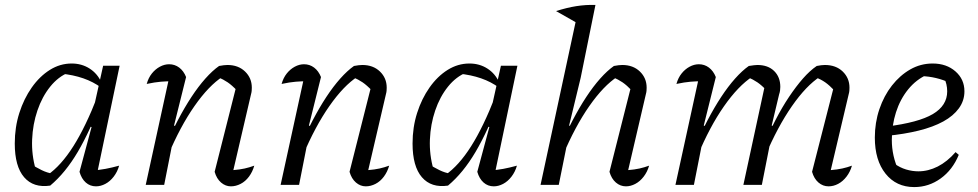

<svg xmlns="http://www.w3.org/2000/svg" viewBox="-20 -751 3972 780"><path d="M184 3Q116 13 78 -31Q40 -75 40 -168Q40 -234 58.5 -292Q77 -350 109 -395.5Q141 -441 182.5 -467Q224 -493 271 -493Q312 -493 344 -472.5Q376 -452 392 -416L391 -395Q328 -442 227 -452L260 -457Q217 -440 184 -399Q151 -358 132 -302Q113 -246 110.5 -184Q108 -122 125 -63L104 -85Q127 -71 149 -60Q171 -49 196 -45L173 -40Q228 -78 278 -157Q328 -236 376 -360L394 -346Q346 -219 296 -134Q246 -49 184 3ZM370 -25 356 -59Q382 -60 408.5 -65Q435 -70 464 -78Q457 -53 442 -33.5Q427 -14 408 -4Q389 6 370 6Q346 6 328.5 -9.5Q311 -25 303 -53L352 -235L344 -237L399 -484H466Z M852 -53 941 -405 944 -382Q922 -405 905 -416.5Q888 -428 865 -438L885 -440Q828 -403 770 -320Q712 -237 662 -118L650 -150Q675 -210 702.5 -262.5Q730 -315 758 -357.5Q786 -400 814.5 -432Q843 -464 870 -483Q881 -485 889 -486Q897 -487 904 -487Q948 -487 975.5 -460.5Q1003 -434 1003 -395Q1003 -389 1002.5 -382.5Q1002 -376 1000 -369L928 -60Q954 -62 974 -66.5Q994 -71 1013 -78Q1006 -53 991.5 -33.5Q977 -14 957.5 -4Q938 6 918 6Q896 6 878 -9.5Q860 -25 852 -53ZM572 0 672 -458 683 -421Q657 -421 633 -419Q609 -417 576 -410Q583 -435 597 -452.5Q611 -470 629.5 -480Q648 -490 667 -490Q690 -490 708 -476.5Q726 -463 736 -438L687 -241L694 -238L647 0Z M1400 -53 1489 -405 1492 -382Q1470 -405 1453 -416.5Q1436 -428 1413 -438L1433 -440Q1376 -403 1318 -320Q1260 -237 1210 -118L1198 -150Q1223 -210 1250.5 -262.5Q1278 -315 1306 -357.5Q1334 -400 1362.5 -432Q1391 -464 1418 -483Q1429 -485 1437 -486Q1445 -487 1452 -487Q1496 -487 1523.5 -460.5Q1551 -434 1551 -395Q1551 -389 1550.5 -382.5Q1550 -376 1548 -369L1476 -60Q1502 -62 1522 -66.5Q1542 -71 1561 -78Q1554 -53 1539.5 -33.5Q1525 -14 1505.5 -4Q1486 6 1466 6Q1444 6 1426 -9.5Q1408 -25 1400 -53ZM1120 0 1220 -458 1231 -421Q1205 -421 1181 -419Q1157 -417 1124 -410Q1131 -435 1145 -452.5Q1159 -470 1177.5 -480Q1196 -490 1215 -490Q1238 -490 1256 -476.5Q1274 -463 1284 -438L1235 -241L1242 -238L1195 0Z M1800 3Q1732 13 1694 -31Q1656 -75 1656 -168Q1656 -234 1674.5 -292Q1693 -350 1725 -395.5Q1757 -441 1798.5 -467Q1840 -493 1887 -493Q1928 -493 1960 -472.5Q1992 -452 2008 -416L2007 -395Q1944 -442 1843 -452L1876 -457Q1833 -440 1800 -399Q1767 -358 1748 -302Q1729 -246 1726.5 -184Q1724 -122 1741 -63L1720 -85Q1743 -71 1765 -60Q1787 -49 1812 -45L1789 -40Q1844 -78 1894 -157Q1944 -236 1992 -360L2010 -346Q1962 -219 1912 -134Q1862 -49 1800 3ZM1986 -25 1972 -59Q1998 -60 2024.5 -65Q2051 -70 2080 -78Q2073 -53 2058 -33.5Q2043 -14 2024 -4Q2005 6 1986 6Q1962 6 1944.5 -9.5Q1927 -25 1919 -53L1968 -235L1960 -237L2015 -484H2082Z M2266 -118 2254 -150Q2279 -210 2306.5 -262.5Q2334 -315 2362 -357.5Q2390 -400 2418.5 -432Q2447 -464 2474 -483Q2485 -485 2493 -486Q2501 -487 2508 -487Q2552 -487 2579.5 -460.5Q2607 -434 2607 -395Q2607 -389 2606.5 -382.5Q2606 -376 2604 -369L2532 -60Q2558 -62 2578 -66.5Q2598 -71 2617 -78Q2610 -53 2595 -33.5Q2580 -14 2561 -4Q2542 6 2523 6Q2500 6 2482 -9.5Q2464 -25 2456 -53L2545 -405L2548 -382Q2526 -405 2509 -416.5Q2492 -428 2469 -438L2489 -440Q2432 -403 2374 -320Q2316 -237 2266 -118ZM2176 0 2329 -711 2399 -731 2339 -435 2292 -241 2298 -238 2250 0ZM2327 -656 2239 -706Q2283 -720 2321 -726Q2359 -732 2399 -731Z M3089 -118 3078 -150Q3103 -210 3130 -262.5Q3157 -315 3185.5 -357.5Q3214 -400 3242 -432Q3270 -464 3298 -483Q3308 -485 3316 -486Q3324 -487 3331 -487Q3376 -487 3403.5 -460.5Q3431 -434 3431 -395Q3431 -389 3430.5 -382.5Q3430 -376 3428 -369L3355 -60Q3381 -62 3401.5 -66.5Q3422 -71 3441 -78Q3434 -53 3419 -33.5Q3404 -14 3385 -4Q3366 6 3346 6Q3323 6 3305 -9.5Q3287 -25 3279 -53L3369 -405L3371 -382Q3349 -405 3332.5 -416.5Q3316 -428 3292 -438L3312 -440Q3255 -403 3197 -319.5Q3139 -236 3089 -118ZM2724 0 2824 -458 2835 -421Q2809 -421 2785 -419Q2761 -417 2728 -410Q2735 -435 2749 -452.5Q2763 -470 2781.5 -480Q2800 -490 2819 -490Q2842 -490 2860 -476.5Q2878 -463 2888 -438L2839 -241L2846 -238L2799 0ZM3000 0 3089 -412 3096 -382Q3074 -405 3057 -416.5Q3040 -428 3017 -438L3037 -440Q2979 -402 2921 -319Q2863 -236 2814 -118L2802 -150Q2827 -210 2854.5 -262.5Q2882 -315 2910 -357.5Q2938 -400 2966.5 -432Q2995 -464 3022 -483Q3035 -485 3043 -486Q3051 -487 3057 -487Q3100 -487 3125 -462.5Q3150 -438 3150 -398Q3150 -391 3149 -383.5Q3148 -376 3145 -367L3115 -241L3122 -238L3075 0Z M3694 9Q3621 9 3577.5 -45.5Q3534 -100 3534 -192Q3534 -253 3552.5 -307.5Q3571 -362 3603.5 -403.5Q3636 -445 3678 -469Q3720 -493 3769 -493Q3825 -493 3861.5 -461Q3898 -429 3898 -380Q3898 -342 3875.5 -311Q3853 -280 3812 -257.5Q3771 -235 3712.5 -220.5Q3654 -206 3582 -199V-237Q3711 -253 3769.5 -287.5Q3828 -322 3828 -380Q3828 -409 3815 -436L3840 -414Q3812 -427 3782.5 -434Q3753 -441 3721 -442L3747 -448Q3702 -428 3669.5 -388Q3637 -348 3620 -295Q3603 -242 3603 -182Q3603 -150 3610 -118.5Q3617 -87 3631 -58L3614 -86Q3636 -70 3661 -62.5Q3686 -55 3711 -55Q3751 -55 3789.5 -74.5Q3828 -94 3862 -133L3875 -122Q3850 -61 3801.5 -26Q3753 9 3694 9Z"/></svg>

Font: Piazzolla 24pt
Style: Italic
Weight: 400
Italic angle: -11.3°
Designer: Juan Pablo del Peral
Foundry: Huerta Tipografica
Version: Version 2.005